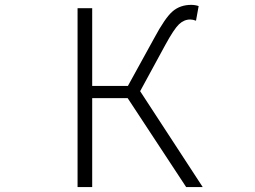

<svg xmlns="http://www.w3.org/2000/svg" viewBox="-20 -762 1040 782"><path d="M550.8 -390.6 805.7 0H738.3L500 -362.3H355.5V0H295.9V-728.5H355.5V-412.1H501L607.4 -605.5Q652.3 -689.5 683.1 -715.8Q713.9 -742.2 758.8 -742.2Q774.4 -742.2 789.1 -737.3L778.3 -677.7Q765.6 -682.6 754.9 -682.6Q729.5 -682.6 709 -663.1Q688.5 -643.6 653.3 -579.1Z"/></svg>

Font: GenEi Gothic M Light
Style: Regular
Weight: 300
Designer: o_tamon (Modified); [Source Han Sans]
Ryoko NISHIZUKA  (kana & ideographs); Paul D. Hunt (Latin, Greek & Cyrillic); Wenl
Version: Version 1.1a;Original Version 1.004